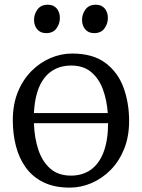

<svg xmlns="http://www.w3.org/2000/svg" viewBox="-20 -802 615 832"><path d="M282.5 11Q215.5 11 168.2 -12.2Q121 -35.5 91.8 -76Q62.5 -116.5 49 -169.2Q35.5 -222 35.5 -281Q35.5 -349.5 57.2 -403Q79 -456.5 116 -493.8Q153 -531 198.8 -550.5Q244.5 -570 292.5 -570Q382 -570 436.2 -529.8Q490.5 -489.5 515 -423Q539.5 -356.5 539.5 -278Q539.5 -210 517.8 -156.2Q496 -102.5 459 -65.2Q422 -28 376.2 -8.5Q330.5 11 282.5 11ZM287.5 -41Q337.5 -41 373.5 -66.5Q409.5 -92 428.8 -142.8Q448 -193.5 448.5 -268H127Q129 -205.5 146 -153.8Q163 -102 197.8 -71.5Q232.5 -41 287.5 -41ZM127 -312H447Q443 -369 425.5 -415.8Q408 -462.5 374.5 -490.2Q341 -518 288.5 -518Q216 -518 174 -466.2Q132 -414.5 127 -312ZM179.5 -658.5Q155 -658.5 141.2 -675Q127.5 -691.5 127.5 -716Q127.5 -740.5 142.5 -761Q157.5 -781.5 186.5 -781.5H187.5Q212.5 -781.5 226 -765Q239.5 -748.5 239.5 -724Q239.5 -699.5 224.8 -679Q210 -658.5 180.5 -658.5ZM387.5 -658.5Q363 -658.5 349.2 -675Q335.5 -691.5 335.5 -716Q335.5 -740.5 350.5 -761Q365.5 -781.5 394.5 -781.5H395.5Q420.5 -781.5 434 -765Q447.5 -748.5 447.5 -724Q447.5 -699.5 432.8 -679Q418 -658.5 388.5 -658.5Z"/></svg>

Font: Merriweather Light
Style: Regular
Weight: 300
Designer: Eben Sorkin
Foundry: Eben Sorkin
Version: Version 2.100